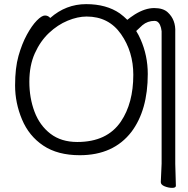

<svg xmlns="http://www.w3.org/2000/svg" viewBox="-20 -733 909 929"><path d="M596 -637Q609 -648 632 -663Q682 -694 726 -694Q770 -694 792 -673Q831 -637 828 -577V60L831 166Q831 176 813 176Q795 176 776.5 168.5Q758 161 758 148L762 59V-582Q760 -600 754 -613Q745 -632 728 -632Q694 -632 669 -611Q651 -594 639 -583Q651 -564 660 -543Q695 -464 695 -375Q695 -200 616 -95Q529 18 366 18Q259 18 189.5 -28.5Q120 -75 86.5 -155Q53 -235 53 -319.5Q53 -404 69.5 -462.5Q86 -521 110 -565Q134 -609 158 -633.5Q182 -658 197.5 -658Q213 -658 223 -646Q299 -713 397 -713Q495 -713 560 -668Q579 -654 596 -637ZM354 -46Q498 -46 565 -145Q625 -234 625 -371Q625 -483 565.5 -568Q506 -653 399 -653Q356 -653 307.5 -633Q259 -613 217 -573.5Q175 -534 148.5 -475Q122 -416 122 -337.5Q122 -259 147 -192.5Q172 -126 224 -86Q276 -46 354 -46Z"/></svg>

Font: LXGW Bright GB
Style: Regular
Weight: 400
Designer: Christian Thalmann (Catharsis Fonts)
Foundry: LXGW / Christian Thalmann (Catharsis Fonts) / Fontworks Inc.
Version: Version 5.510